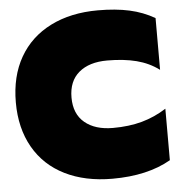

<svg xmlns="http://www.w3.org/2000/svg" viewBox="-52 -763 774 828"><g transform="rotate(-5 335.0 -349.5)"><path d="M15 -349Q15 -462 62 -544Q109 -626 196.5 -670Q284 -714 402 -714Q479 -714 538 -701Q597 -688 647 -659V-435Q604 -467 549.5 -481Q495 -495 423 -495Q345 -495 300.5 -457.5Q256 -420 256 -349Q256 -278 301 -240.5Q346 -203 423 -203Q493 -203 549 -218.5Q605 -234 655 -266V-43Q554 15 402 15Q284 15 196.5 -28.5Q109 -72 62 -154.5Q15 -237 15 -349Z"/></g></svg>

Font: Prompt Black
Style: Regular
Weight: 900
Designer: Katatrad Team
Foundry: CadsonDemak
Version: Version 1.000